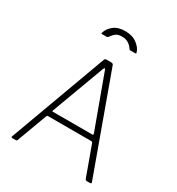

<svg xmlns="http://www.w3.org/2000/svg" viewBox="-221 -1100 1142 1238"><g transform="rotate(30 350.0 -481.0)"><path d="M53 -9 318 -731Q320 -737 323.5 -739.5Q327 -742 334 -742H367Q382 -742 385 -732L647 -10L648 -7Q648 0 639 0H615Q605 0 602 -8L521 -231Q518 -238 511 -238H189Q182 -238 179 -231L96 -7Q95 0 85 0H60Q50 0 53 -9ZM494 -278Q504 -278 501 -288L358 -678Q355 -688 351 -688Q348 -688 343 -677L198 -286Q196 -281 197 -279.5Q198 -278 203 -278ZM436 -870Q431 -870 427 -876Q397 -921 347 -921Q318 -921 303 -910Q288 -899 281 -889Q274 -879 272 -877Q269 -874 266.5 -872Q264 -870 260 -870H225Q218 -870 221 -878Q230 -911 262 -936.5Q294 -962 347 -962Q401 -962 435.5 -935.5Q470 -909 478 -879Q479 -877 479 -874Q479 -870 471 -870Z"/></g></svg>

Font: Libre Franklin Thin
Style: Regular
Weight: 250
Designer: Pablo Impallari, Rodrigo Fuenzalida
Foundry: Impallari Type
Version: Version 1.002; ttfautohint (v1.5)